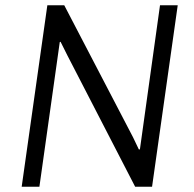

<svg xmlns="http://www.w3.org/2000/svg" viewBox="-20 -706 733 726"><path d="M483 -187 505 -141H509L585 -686H652L555 0H491L234 -498L209 -548L206 -547L129 0H62L159 -686H223Z"/></svg>

Font: Chivo Light Italic
Style: Regular
Weight: 300
Italic angle: -8.05°
Designer: Hector Gatti
Foundry: Omnibus-Type
Version: Version 1.007